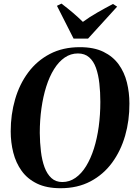

<svg xmlns="http://www.w3.org/2000/svg" viewBox="-20 -1008 728 1040"><path d="M308 11.5Q232 11.5 180.2 -13.8Q128.5 -39 97.2 -82.5Q66 -126 52 -181.2Q38 -236.5 38 -296.5Q38 -388 61.8 -470Q85.5 -552 132.8 -615.5Q180 -679 250.2 -715.8Q320.5 -752.5 412.5 -752.5Q489 -752.5 540.5 -727.2Q592 -702 623 -659Q654 -616 667.5 -561.2Q681 -506.5 681 -447.5Q681.5 -355.5 657.8 -273Q634 -190.5 587 -126.5Q540 -62.5 470 -25.5Q400 11.5 308 11.5ZM317.5 -22Q356.5 -22 389 -44.8Q421.5 -67.5 446.5 -108.2Q471.5 -149 488.8 -203.5Q506 -258 514.8 -322.2Q523.5 -386.5 523.5 -456Q523.5 -508.5 518.2 -555.8Q513 -603 500 -639.8Q487 -676.5 463 -697.5Q439 -718.5 402 -718.5Q363 -718.5 330.5 -696.2Q298 -674 272.8 -633.5Q247.5 -593 230.5 -539Q213.5 -485 204.5 -421.2Q195.5 -357.5 195.5 -288Q196 -235 201.8 -187.2Q207.5 -139.5 221.2 -102.2Q235 -65 258.5 -43.5Q282 -22 317.5 -22ZM378.5 -799 288.5 -976.5 313 -988.5Q344 -965 373.8 -939.8Q403.5 -914.5 429 -889.5Q465 -916 507.5 -940.2Q550 -964.5 592 -986.5L614.5 -972L457 -799Z"/></svg>

Font: Merriweather 120pt
Style: Bold Italic
Weight: 700
Italic angle: -7.8°
Version: Version 2.101